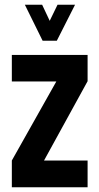

<svg xmlns="http://www.w3.org/2000/svg" viewBox="-20 -791 420 811"><path d="M160 -619 85 -771H158L190 -703L223 -771H297L220 -619ZM30 0V-113L218 -447H30V-559H350V-448L166 -113H350V0Z"/></svg>

Font: Stick No Bills
Style: Bold
Weight: 700
Version: Version 2.000